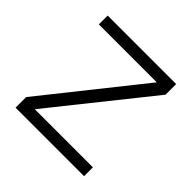

<svg xmlns="http://www.w3.org/2000/svg" viewBox="-137 -618 737 737"><g transform="rotate(45 231.0 -250.0)"><path d="M45 -500H417V-442.5L101.5 -48H417V0H45V-57.5L359.5 -452H45Z"/></g></svg>

Font: Overused Grotesk Light
Style: Regular
Weight: 300
Version: Version 0.004